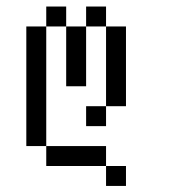

<svg xmlns="http://www.w3.org/2000/svg" viewBox="-20 -458 540 602"><path d="M375 125V62.5H312.5V125ZM312.5 62.5V0H125V62.5ZM125 0Q125 0 125 -375H62.5Q62.5 -375 62.5 0ZM312.5 -125H250V-62.5H312.5ZM312.5 -125H375Q375 -125 375 -375H312.5Q312.5 -375 312.5 -125ZM187.5 -375V-187.5H250V-375ZM125 -375H187.5V-437.5H125ZM250 -375H312.5V-437.5H250Z"/></svg>

Font: CalcUnifontExMono
Style: Regular
Weight: 500
Version: Version 15.0.06